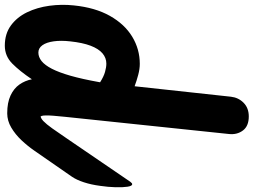

<svg xmlns="http://www.w3.org/2000/svg" viewBox="-190 -896 1054 798"><g transform="rotate(90 337.0 -497.0)"><path d="M128 10Q78.5 10 44 -15.2Q9.5 -40.5 -10.8 -82.2Q-31 -124 -38 -175Q-45 -226 -39.5 -277Q-30.5 -365.5 4 -426.8Q38.5 -488 90.5 -519.5Q142.5 -551 203.5 -551Q224.5 -551 249 -544.5Q273.5 -538 296.5 -529.5L340 -930Q343.5 -961 365.2 -982.5Q387 -1004 422 -1004Q462 -1004 480.2 -979.8Q498.5 -955.5 495 -922L423.5 -240Q420.5 -211 419 -191.5Q417.5 -172 417.8 -160.2Q418 -148.5 419.8 -143.2Q421.5 -138 425 -138Q444 -138 454.2 -117.5Q464.5 -97 463.5 -72Q463 -45.5 449.5 -22.8Q436 0 408.5 0Q364.5 0 335 -13.8Q305.5 -27.5 289.2 -50.8Q273 -74 267.5 -102.5Q234 -52.5 202.5 -21.2Q171 10 128 10ZM156.5 -129.5Q175 -129.5 191.8 -142.8Q208.5 -156 223.8 -185.5Q239 -215 252.8 -263Q266.5 -311 279 -380.5L280 -386Q256.5 -401 237 -406.5Q217.5 -412 202.5 -412Q178.5 -412 159.5 -395.8Q140.5 -379.5 128 -346.5Q115.5 -313.5 110 -262.5Q105.5 -223 109.8 -193Q114 -163 126 -146.2Q138 -129.5 156.5 -129.5ZM417 -138Q428.5 -138 441.2 -150.2Q454 -162.5 471.5 -187Q489 -211.5 514 -248.5L693.5 -511.5Q699.5 -519.5 703.5 -519.5Q711 -519.5 714 -500.2Q717 -481 716.2 -450.5Q715.5 -420 710.5 -386.5Q705.5 -348.5 695.5 -318.2Q685.5 -288 672.5 -269L564 -112.5Q545 -85 520.8 -59.2Q496.5 -33.5 468.2 -16.8Q440 0 408.5 0Q381 0 368.2 -8.8Q355.5 -17.5 356 -54.5Q357 -95 363.5 -112.5Q370 -130 383.2 -134Q396.5 -138 417 -138Z"/></g></svg>

Font: Edu SA Hand Cursive
Style: Regular
Weight: 400
Designer: Tina and Corey Anderson, Eben Sorkin, Mirko Velimirovic
Foundry: Google for Education
Version: Version 2.000